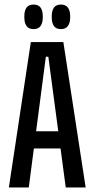

<svg xmlns="http://www.w3.org/2000/svg" viewBox="-20 -824 416 844"><path d="M19 0 115.5 -639H258.5L356.5 0H269L192.5 -574.5H181.5L106.5 0ZM102.5 -171.5V-247H272V-171.5ZM127.5 -696Q106.5 -696 96.8 -709.5Q87 -723 87 -747.5V-753Q87 -777.5 96.8 -790.8Q106.5 -804 127.5 -804Q148.5 -804 158.2 -790.8Q168 -777.5 168 -753V-747.5Q168 -723 158.2 -709.5Q148.5 -696 127.5 -696ZM248 -696Q226.5 -696 217 -709.8Q207.5 -723.5 207.5 -747.5V-753Q207.5 -777 217 -790.5Q226.5 -804 248 -804Q268.5 -804 278.5 -790.5Q288.5 -777 288.5 -753V-747.5Q288.5 -723.5 278.5 -709.8Q268.5 -696 248 -696Z"/></svg>

Font: Anek Tamil Condensed Medium
Style: Regular
Weight: 500
Width: 3
Designer: Aadarsh Rajan (Tamil), Yesha Goshar (Latin)
Foundry: Ek Type
Version: Version 1.003